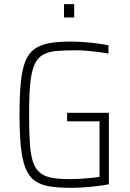

<svg xmlns="http://www.w3.org/2000/svg" viewBox="-20 -896 624 924"><path d="M320 8Q259 8 216 0.5Q173 -7 145.5 -27.5Q118 -48 102.5 -87.5Q87 -127 80.5 -189.5Q74 -252 74 -344Q74 -436 80 -498Q86 -560 101.5 -599.5Q117 -639 145 -659.5Q173 -680 216 -688Q259 -696 320 -696Q350 -696 383 -693.5Q416 -691 447.5 -687Q479 -683 502 -678V-638Q476 -643 447.5 -646.5Q419 -650 393 -652Q367 -654 348 -654Q291 -654 251.5 -650.5Q212 -647 186 -632Q160 -617 145.5 -584Q131 -551 125.5 -493Q120 -435 120 -344Q120 -264 123.5 -209Q127 -154 138 -119.5Q149 -85 171 -66Q193 -47 229 -40.5Q265 -34 319 -34Q341 -34 366.5 -35.5Q392 -37 417 -39.5Q442 -42 459 -45V-312H303V-353H504V-9Q476 -4 443 0Q410 4 378 6Q346 8 320 8ZM288 -812V-876H337V-812Z"/></svg>

Font: Saira SemiCondensed ExtraLight
Style: Regular
Weight: 250
Width: 4
Designer: Hector Gatti with collaboration of the Omnibus-Type team
Foundry: Omnibus-Type
Version: Version 1.101